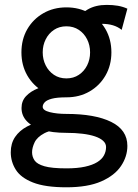

<svg xmlns="http://www.w3.org/2000/svg" viewBox="-20 -548 570 792"><path d="M278.8 -459.5 342.8 -434.1Q356.4 -441.9 367.9 -445.8Q379.4 -449.7 399.9 -449.7Q425.8 -449.7 446 -443.6Q466.3 -437.5 481.9 -424.8L505.4 -512.2Q487.3 -520.5 466.3 -524.2Q445.3 -527.8 420.4 -527.8Q374.5 -527.8 342.3 -509.3Q310.1 -490.7 278.8 -459.5ZM253.9 -205.1Q228.5 -205.1 196.8 -200Q165 -194.8 135.7 -183.1Q106.4 -171.4 87.6 -151.6Q68.8 -131.8 68.8 -102.5Q68.8 -70.8 90.8 -47.9Q112.8 -24.9 154.1 -12.5Q195.3 0 253.9 0V-78.1Q214.4 -78.1 185.3 -85.4Q156.2 -92.8 156.2 -107.4Q156.2 -117.2 164.6 -126.2Q172.9 -135.3 194.1 -140.9Q215.3 -146.5 253.9 -146.5ZM505.4 53.7Q505.4 -12.2 438.5 -45.2Q371.6 -78.1 253.9 -78.1V0Q290 0 320.1 3.7Q350.1 7.3 371.8 14.6Q393.6 22 405.5 33Q417.5 43.9 417.5 58.6Q417.5 76.7 408.9 92.8Q400.4 108.9 381.1 120.8Q361.8 132.8 330.6 139.6Q299.3 146.5 253.9 146.5Q193.4 146.5 163.1 137.7Q132.8 128.9 122.6 113.8Q112.3 98.6 112.3 80.1Q112.3 61.5 122.6 39.6Q132.8 17.6 163.1 1.5Q193.4 -14.6 253.9 -14.6V-58.6Q206.5 -58.6 164.8 -50.8Q123 -43 91.6 -26.1Q60.1 -9.3 42.2 17.1Q24.4 43.5 24.4 80.1Q24.4 119.1 45.2 152.1Q65.9 185.1 116 204.8Q166 224.6 253.9 224.6Q342.3 224.6 397.7 200.2Q453.1 175.8 479.2 136.7Q505.4 97.7 505.4 53.7ZM156.2 -332Q156.2 -361.3 168.5 -385.7Q180.7 -410.2 202.6 -424.8Q224.6 -439.5 253.9 -439.5Q283.2 -439.5 305.2 -424.8Q327.1 -410.2 339.4 -385.7Q351.6 -361.3 351.6 -332Q351.6 -302.7 339.4 -278.3Q327.1 -253.9 305.2 -239.3Q283.2 -224.6 253.9 -224.6Q224.6 -224.6 202.6 -239.3Q180.7 -253.9 168.5 -278.3Q156.2 -302.7 156.2 -332ZM68.4 -332Q68.4 -278.8 92.5 -236.8Q116.7 -194.8 158.7 -170.7Q200.7 -146.5 253.9 -146.5Q307.6 -146.5 349.4 -170.7Q391.1 -194.8 415.3 -236.8Q439.5 -278.8 439.5 -332Q439.5 -385.7 415.3 -427.5Q391.1 -469.2 349.4 -493.4Q307.6 -517.6 253.9 -517.6Q200.7 -517.6 158.7 -493.4Q116.7 -469.2 92.5 -427.5Q68.4 -385.7 68.4 -332Z"/></svg>

Font: Giphurs SC
Style: Regular
Weight: 400
Version: Version 0.920